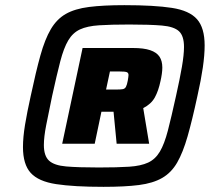

<svg xmlns="http://www.w3.org/2000/svg" viewBox="-20 -716 846 744"><path d="M381 8Q266 8 197.5 -2.5Q129 -13 99 -46Q69 -79 69 -146Q69 -184 77 -232.5Q85 -281 99 -344Q119 -438 136.5 -501Q154 -564 177 -603Q200 -642 235 -662Q270 -682 325 -689Q380 -696 462 -696Q578 -696 646 -685.5Q714 -675 743.5 -641.5Q773 -608 773 -540Q773 -503 766 -454.5Q759 -406 745 -344Q725 -251 707 -188Q689 -125 666.5 -86Q644 -47 608.5 -26.5Q573 -6 518.5 1Q464 8 381 8ZM221 -159 300 -530H495Q537 -530 562 -521.5Q587 -513 598 -496.5Q609 -480 609 -454Q609 -443 607 -429Q605 -415 602 -402Q594 -364 580 -338.5Q566 -313 535 -297L558 -159H432L420 -283H373L347 -159ZM363 -67Q435 -67 480.5 -70Q526 -73 554 -86Q582 -99 599.5 -128.5Q617 -158 630.5 -210Q644 -262 662 -344Q677 -411 685 -457.5Q693 -504 693 -534Q693 -577 673.5 -595Q654 -613 607.5 -617Q561 -621 481 -621Q410 -621 364 -618Q318 -615 290 -602Q262 -589 244.5 -559.5Q227 -530 213.5 -478Q200 -426 182 -344Q168 -277 159 -231Q150 -185 150 -154Q150 -112 170 -93.5Q190 -75 236.5 -71Q283 -67 363 -67ZM391 -369H430Q447 -369 455.5 -370.5Q464 -372 468 -379.5Q472 -387 475 -403Q476 -410 477 -415.5Q478 -421 478 -425Q478 -434 471 -436.5Q464 -439 444 -439H406Z"/></svg>

Font: Saira SemiExpanded Black
Style: Italic
Weight: 900
Width: 6
Italic angle: -12°
Designer: Hector Gatti with collaboration of the Omnibus-Type team
Foundry: Omnibus-Type
Version: Version 1.101